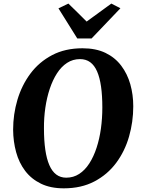

<svg xmlns="http://www.w3.org/2000/svg" viewBox="-20 -1016 772 1046"><path d="M327.5 10Q255 10 202.8 -15.5Q150.5 -41 117 -85.2Q83.5 -129.5 67.8 -187.2Q52 -245 51.5 -309.5Q51.5 -393.5 75 -472.5Q98.5 -551.5 145.5 -614.8Q192.5 -678 263.5 -715.5Q334.5 -753 429.5 -753Q502.5 -753 554.8 -727.8Q607 -702.5 640.5 -658Q674 -613.5 690 -556.8Q706 -500 706 -437Q706 -352 683 -272Q660 -192 612.8 -128.5Q565.5 -65 494.2 -27.5Q423 10 327.5 10ZM341 -48Q380 -48 411.5 -68.5Q443 -89 466.8 -126Q490.5 -163 506.2 -211.2Q522 -259.5 529.8 -315.5Q537.5 -371.5 537.5 -430.5Q537.5 -495 530.5 -544.2Q523.5 -593.5 509 -626.8Q494.5 -660 471.5 -677Q448.5 -694 415.5 -694Q377 -694 345.5 -673.5Q314 -653 290.5 -616.5Q267 -580 251 -532Q235 -484 227 -429Q219 -374 219.5 -316Q219.5 -250.5 226.8 -200.5Q234 -150.5 248.8 -116.5Q263.5 -82.5 286.5 -65.2Q309.5 -48 341 -48ZM401 -806.5 298.5 -970.5 352.5 -996.5Q378 -972 402.8 -947.5Q427.5 -923 452 -898.5Q486 -923 519.2 -947.5Q552.5 -972 586.5 -996.5L636 -971L479 -806.5Z"/></svg>

Font: Merriweather 20pt ExtraBold
Style: Italic
Weight: 800
Italic angle: -7.8°
Version: Version 2.101